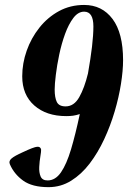

<svg xmlns="http://www.w3.org/2000/svg" viewBox="-20 -752 520 780"><path d="M177.2 8.3Q110.8 8.3 74 -18.3Q37.1 -44.9 20 -85Q14.6 -97.7 26.9 -108.2Q39.1 -118.7 71.8 -133.3Q117.2 -154.8 131.1 -155.8Q145 -156.7 147 -144Q147.5 -136.7 144 -116.7Q140.6 -96.7 139.4 -74Q138.2 -51.3 145 -35.2Q151.9 -19 173.3 -19Q205.1 -19 227.8 -52Q250.5 -85 268.6 -145.5Q286.6 -206.1 304.2 -288.6Q289.1 -283.7 276.9 -282Q264.6 -280.3 249 -280.3Q168.5 -280.3 119.4 -323.5Q70.3 -366.7 70.3 -441.9Q70.3 -494.6 88.4 -545.9Q106.4 -597.2 139.9 -639.4Q173.3 -681.6 219.5 -706.8Q265.6 -731.9 321.8 -731.9Q394.5 -731.9 437.3 -674.8Q480 -617.7 480 -507.3Q480 -465.3 471.4 -411.1Q462.9 -356.9 445.8 -299.1Q428.7 -241.2 403.3 -186.5Q377.9 -131.8 344.5 -87.9Q311 -43.9 269 -17.8Q227.1 8.3 177.2 8.3ZM246.6 -319.8Q280.8 -319.8 302 -357.4Q323.2 -395 337.4 -453.6Q348.1 -514.2 353.8 -562.3Q359.4 -610.4 359.4 -644.5Q359.4 -704.6 321.8 -704.6Q297.4 -704.6 278.1 -679.2Q258.8 -653.8 244.4 -614.3Q230 -574.7 220.7 -530.5Q211.4 -486.3 206.8 -448Q202.1 -409.7 202.1 -388.2Q202.1 -355.5 210.9 -337.6Q219.7 -319.8 246.6 -319.8Z"/></svg>

Font: Dai Banna SIL
Style: Bold Italic
Weight: 700
Italic angle: -11°
Designer: Victor Gaultney
Foundry: SIL International
Version: Version 4.000